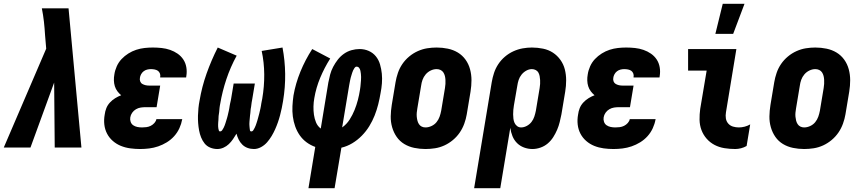

<svg xmlns="http://www.w3.org/2000/svg" viewBox="-40 -779 4560 1014"><path d="M-20 0 204 -522 198 -593Q196 -629 192 -664.5Q188 -700 181 -735H322L390 0H249L246 -343L121 0Z M700 8Q674 8 648 4.5Q622 1 598.5 -8.5Q575 -18 556 -34.5Q537 -51 525.5 -73Q514 -95 511 -121Q508 -147 513 -174Q515 -191 521.5 -207.5Q528 -224 540.5 -237.5Q553 -251 568.5 -260.5Q584 -270 600 -276Q589 -285 580 -297Q571 -309 566.5 -323.5Q562 -338 561.5 -354Q561 -370 564 -386Q567 -407 576.5 -428.5Q586 -450 602 -467Q618 -484 638 -496.5Q658 -509 679.5 -516Q701 -523 723 -525.5Q745 -528 767 -528Q790 -528 813.5 -525.5Q837 -523 858.5 -515.5Q880 -508 898 -495.5Q916 -483 928 -465Q940 -447 944 -424Q948 -401 944 -377L943 -370H806V-372Q808 -382 804.5 -391Q801 -400 794 -405Q787 -410 777 -412Q767 -414 757 -414Q747 -414 737 -411.5Q727 -409 718.5 -402.5Q710 -396 705 -386.5Q700 -377 699 -368Q697 -358 700.5 -349Q704 -340 712 -335.5Q720 -331 729 -329Q738 -327 748 -327H806L787 -213H729Q716 -213 703 -211Q690 -209 678 -202Q666 -195 658 -183.5Q650 -172 648 -159Q646 -147 650 -135.5Q654 -124 663.5 -117.5Q673 -111 685 -108.5Q697 -106 710 -106Q721 -106 733 -107.5Q745 -109 756 -114.5Q767 -120 775.5 -129.5Q784 -139 786 -150H923L922 -148Q918 -125 907.5 -102Q897 -79 880 -60Q863 -41 841 -27.5Q819 -14 795.5 -6Q772 2 748 5Q724 8 700 8Z M1108 8Q1088 8 1070 0.5Q1052 -7 1040.5 -21.5Q1029 -36 1022 -53.5Q1015 -71 1011.5 -90Q1008 -109 1006.5 -128.5Q1005 -148 1005.5 -168Q1006 -188 1008 -208Q1010 -228 1014 -248Q1026 -320 1051 -390.5Q1076 -461 1110 -528L1210 -485Q1177 -425 1155.5 -360.5Q1134 -296 1123 -231Q1122 -226 1121 -220.5Q1120 -215 1119.5 -209.5Q1119 -204 1118.5 -198.5Q1118 -193 1117.5 -187.5Q1117 -182 1116 -177Q1115 -172 1114.5 -166.5Q1114 -161 1114 -155.5Q1114 -150 1113.5 -144.5Q1113 -139 1112.5 -133.5Q1112 -128 1112 -122.5Q1112 -117 1112 -112Q1112 -107 1113 -101.5Q1114 -96 1115.5 -90.5Q1117 -85 1122 -85Q1129 -85 1133.5 -91.5Q1138 -98 1141 -104Q1144 -110 1146.5 -116.5Q1149 -123 1151 -129.5Q1153 -136 1155 -142.5Q1157 -149 1159 -155.5Q1161 -162 1162.5 -168.5Q1164 -175 1165.5 -181.5Q1167 -188 1168.5 -194.5Q1170 -201 1171 -207.5Q1172 -214 1173 -220.5Q1174 -227 1175.5 -233.5Q1177 -240 1178.5 -246.5Q1180 -253 1181 -260L1194 -338H1306L1293 -260Q1292 -254 1291 -248.5Q1290 -243 1289 -237.5Q1288 -232 1287.5 -226Q1287 -220 1286 -214.5Q1285 -209 1284 -203.5Q1283 -198 1283 -192.5Q1283 -187 1282 -181Q1281 -175 1280.5 -169.5Q1280 -164 1279.5 -158.5Q1279 -153 1278.5 -147.5Q1278 -142 1277.5 -136Q1277 -130 1277 -124.5Q1277 -119 1277.5 -113.5Q1278 -108 1278.5 -102.5Q1279 -97 1280 -91Q1281 -85 1287 -85Q1294 -85 1298 -91.5Q1302 -98 1305 -104Q1308 -110 1310.5 -116.5Q1313 -123 1315 -129.5Q1317 -136 1319 -142Q1321 -148 1322.5 -154.5Q1324 -161 1326 -167.5Q1328 -174 1329.5 -180.5Q1331 -187 1332.5 -193.5Q1334 -200 1335.5 -206.5Q1337 -213 1338 -219.5Q1339 -226 1340 -232.5Q1341 -239 1342.5 -245.5Q1344 -252 1345 -258Q1356 -322 1355.5 -386Q1355 -450 1342 -510L1452 -528Q1465 -460 1466 -389Q1467 -318 1455 -246Q1452 -227 1448 -208Q1444 -189 1439 -170Q1434 -151 1427.5 -132.5Q1421 -114 1413 -96Q1405 -78 1394.5 -60.5Q1384 -43 1370.5 -27.5Q1357 -12 1338.5 -2Q1320 8 1301 8Q1283 8 1267 2Q1251 -4 1239.5 -15.5Q1228 -27 1220.5 -42Q1213 -57 1209 -73Q1200 -58 1190.5 -44Q1181 -30 1168.5 -18Q1156 -6 1140 1Q1124 8 1108 8Z M1589 215 1625 -3Q1600 -12 1579 -27.5Q1558 -43 1543 -64.5Q1528 -86 1519 -111.5Q1510 -137 1506.5 -164Q1503 -191 1504.5 -219Q1506 -247 1510 -275Q1521 -338 1546.5 -400.5Q1572 -463 1609 -520L1704 -470Q1673 -421 1651 -368Q1629 -315 1620 -261Q1616 -239 1615.5 -216.5Q1615 -194 1618 -173Q1621 -152 1629 -132.5Q1637 -113 1654 -100L1694 -343Q1698 -364 1703.5 -385Q1709 -406 1719.5 -426Q1730 -446 1744 -464Q1758 -482 1776.5 -495Q1795 -508 1816.5 -514Q1838 -520 1859 -520Q1885 -520 1907.5 -510Q1930 -500 1945 -481.5Q1960 -463 1967 -439Q1974 -415 1976.5 -390Q1979 -365 1977 -339Q1975 -313 1970 -288Q1965 -258 1957.5 -228Q1950 -198 1938.5 -169Q1927 -140 1910.5 -113Q1894 -86 1871 -62.5Q1848 -39 1820.5 -22.5Q1793 -6 1763 1L1727 215ZM1767 -106Q1791 -123 1806.5 -147.5Q1822 -172 1832.5 -198Q1843 -224 1850 -251Q1857 -278 1861 -304Q1863 -313 1863.5 -321.5Q1864 -330 1865 -338.5Q1866 -347 1866.5 -355.5Q1867 -364 1867 -372.5Q1867 -381 1866 -389Q1865 -397 1863.5 -405Q1862 -413 1857 -420Q1852 -427 1843 -427Q1837 -427 1832.5 -420.5Q1828 -414 1825 -407.5Q1822 -401 1820 -394.5Q1818 -388 1816 -381.5Q1814 -375 1812 -368Q1810 -361 1809 -354.5Q1808 -348 1806.5 -341.5Q1805 -335 1804 -328Z M2207 8Q2177 8 2148 2Q2119 -4 2095 -18.5Q2071 -33 2055 -56Q2039 -79 2031 -107Q2023 -135 2023.5 -164.5Q2024 -194 2029 -225L2049 -345Q2053 -369 2061.5 -394Q2070 -419 2085 -441Q2100 -463 2121 -480.5Q2142 -498 2166.5 -509Q2191 -520 2216 -524Q2241 -528 2266 -528Q2296 -528 2325 -522Q2354 -516 2378 -501.5Q2402 -487 2418.5 -464Q2435 -441 2442.5 -413Q2450 -385 2450 -355.5Q2450 -326 2445 -295L2425 -175Q2421 -151 2412 -126Q2403 -101 2388 -79Q2373 -57 2352 -39.5Q2331 -22 2307 -11Q2283 0 2257.5 4Q2232 8 2207 8ZM2207 -106Q2223 -106 2239 -113.5Q2255 -121 2265.5 -134Q2276 -147 2281.5 -162.5Q2287 -178 2290 -194L2310 -314Q2312 -325 2312.5 -336Q2313 -347 2312.5 -357.5Q2312 -368 2309.5 -378Q2307 -388 2301.5 -396.5Q2296 -405 2286.5 -409.5Q2277 -414 2266 -414Q2250 -414 2234.5 -406.5Q2219 -399 2208 -386Q2197 -373 2191.5 -357.5Q2186 -342 2184 -326L2164 -206Q2162 -195 2161 -184Q2160 -173 2161 -162.5Q2162 -152 2164.5 -142Q2167 -132 2172.5 -123.5Q2178 -115 2187 -110.5Q2196 -106 2207 -106Z M2602 215H2464L2557 -345Q2561 -369 2569 -393.5Q2577 -418 2591.5 -440Q2606 -462 2626.5 -479.5Q2647 -497 2671 -508Q2695 -519 2720 -523.5Q2745 -528 2769 -528Q2799 -528 2828 -522Q2857 -516 2880 -501Q2903 -486 2919.5 -463Q2936 -440 2943 -412.5Q2950 -385 2950 -355Q2950 -325 2945 -295L2925 -175Q2921 -155 2916 -134.5Q2911 -114 2902.5 -94Q2894 -74 2882 -55Q2870 -36 2853 -21.5Q2836 -7 2814.5 0.5Q2793 8 2772 8Q2749 8 2727.5 0Q2706 -8 2690.5 -23.5Q2675 -39 2666.5 -60Q2658 -81 2655 -104ZM2712 -106Q2727 -106 2742 -114Q2757 -122 2767 -135Q2777 -148 2782 -163.5Q2787 -179 2790 -194L2810 -314Q2812 -325 2812.5 -335.5Q2813 -346 2812.5 -356.5Q2812 -367 2810 -377Q2808 -387 2803.5 -395.5Q2799 -404 2789.5 -409Q2780 -414 2769 -414Q2754 -414 2739.5 -406Q2725 -398 2714.5 -385Q2704 -372 2699 -356.5Q2694 -341 2692 -326L2674 -222Q2672 -210 2671 -198.5Q2670 -187 2670 -175Q2670 -163 2671.5 -151.5Q2673 -140 2677.5 -130Q2682 -120 2691 -113Q2700 -106 2712 -106Z M3200 8Q3174 8 3148 4.5Q3122 1 3098.5 -8.5Q3075 -18 3056 -34.5Q3037 -51 3025.5 -73Q3014 -95 3011 -121Q3008 -147 3013 -174Q3015 -191 3021.5 -207.5Q3028 -224 3040.5 -237.5Q3053 -251 3068.5 -260.5Q3084 -270 3100 -276Q3089 -285 3080 -297Q3071 -309 3066.5 -323.5Q3062 -338 3061.5 -354Q3061 -370 3064 -386Q3067 -407 3076.5 -428.5Q3086 -450 3102 -467Q3118 -484 3138 -496.5Q3158 -509 3179.5 -516Q3201 -523 3223 -525.5Q3245 -528 3267 -528Q3290 -528 3313.5 -525.5Q3337 -523 3358.5 -515.5Q3380 -508 3398 -495.5Q3416 -483 3428 -465Q3440 -447 3444 -424Q3448 -401 3444 -377L3443 -370H3306V-372Q3308 -382 3304.5 -391Q3301 -400 3294 -405Q3287 -410 3277 -412Q3267 -414 3257 -414Q3247 -414 3237 -411.5Q3227 -409 3218.5 -402.5Q3210 -396 3205 -386.5Q3200 -377 3199 -368Q3197 -358 3200.5 -349Q3204 -340 3212 -335.5Q3220 -331 3229 -329Q3238 -327 3248 -327H3306L3287 -213H3229Q3216 -213 3203 -211Q3190 -209 3178 -202Q3166 -195 3158 -183.5Q3150 -172 3148 -159Q3146 -147 3150 -135.5Q3154 -124 3163.5 -117.5Q3173 -111 3185 -108.5Q3197 -106 3210 -106Q3221 -106 3233 -107.5Q3245 -109 3256 -114.5Q3267 -120 3275.5 -129.5Q3284 -139 3286 -150H3423L3422 -148Q3418 -125 3407.5 -102Q3397 -79 3380 -60Q3363 -41 3341 -27.5Q3319 -14 3295.5 -6Q3272 2 3248 5Q3224 8 3200 8Z M3843 8Q3814 8 3786 3.5Q3758 -1 3734 -13.5Q3710 -26 3692 -46.5Q3674 -67 3664.5 -92.5Q3655 -118 3654.5 -146.5Q3654 -175 3658 -204L3692 -406H3594V-520H3849L3794 -186Q3791 -169 3793.5 -153.5Q3796 -138 3806 -126.5Q3816 -115 3831 -110.5Q3846 -106 3862 -106Q3877 -106 3892.5 -110Q3908 -114 3922 -122L3903 -8Q3889 0 3873.5 4Q3858 8 3843 8ZM3738 -600 3777 -759H3892L3832 -600Z M4207 8Q4177 8 4148 2Q4119 -4 4095 -18.5Q4071 -33 4055 -56Q4039 -79 4031 -107Q4023 -135 4023.5 -164.5Q4024 -194 4029 -225L4049 -345Q4053 -369 4061.5 -394Q4070 -419 4085 -441Q4100 -463 4121 -480.5Q4142 -498 4166.5 -509Q4191 -520 4216 -524Q4241 -528 4266 -528Q4296 -528 4325 -522Q4354 -516 4378 -501.5Q4402 -487 4418.5 -464Q4435 -441 4442.5 -413Q4450 -385 4450 -355.5Q4450 -326 4445 -295L4425 -175Q4421 -151 4412 -126Q4403 -101 4388 -79Q4373 -57 4352 -39.5Q4331 -22 4307 -11Q4283 0 4257.5 4Q4232 8 4207 8ZM4207 -106Q4223 -106 4239 -113.5Q4255 -121 4265.5 -134Q4276 -147 4281.5 -162.5Q4287 -178 4290 -194L4310 -314Q4312 -325 4312.5 -336Q4313 -347 4312.5 -357.5Q4312 -368 4309.5 -378Q4307 -388 4301.5 -396.5Q4296 -405 4286.5 -409.5Q4277 -414 4266 -414Q4250 -414 4234.5 -406.5Q4219 -399 4208 -386Q4197 -373 4191.5 -357.5Q4186 -342 4184 -326L4164 -206Q4162 -195 4161 -184Q4160 -173 4161 -162.5Q4162 -152 4164.5 -142Q4167 -132 4172.5 -123.5Q4178 -115 4187 -110.5Q4196 -106 4207 -106Z"/></svg>

Font: Iosevka Heavy Oblique
Style: Regular
Weight: 900
Italic angle: -9°
Monospace: yes
Designer: Belleve Invis
Foundry: Belleve Invis
Version: Version 32.5.0; ttfautohint (v1.8.4)